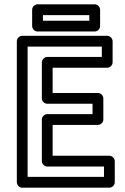

<svg xmlns="http://www.w3.org/2000/svg" viewBox="-20 -845 578 890"><path d="M108 -25V-629H452V-581H199C184 -581 174 -567 174 -556V-389C174 -374 188 -364 199 -364H409V-316H199C184 -316 174 -302 174 -291V-98C174 -83 188 -73 199 -73H462V-25ZM58 0C58 11 68 25 83 25H487C498 25 512 15 512 0V-98C512 -109 502 -123 487 -123H224V-266H434C445 -266 459 -276 459 -291V-389C459 -400 449 -414 434 -414H224V-531H477C488 -531 502 -541 502 -556V-654C502 -665 492 -679 477 -679H83C72 -679 58 -669 58 -654ZM179 -749V-775H394V-749ZM129 -724C129 -713 139 -699 154 -699H419C430 -699 444 -709 444 -724V-800C444 -811 434 -825 419 -825H154C143 -825 129 -815 129 -800Z"/></svg>

Font: Falling Sky
Style: Ou
Weight: 400
Designer: Paul D. Hunt
Foundry: Adobe Systems Incorporated
Version: Version 1.02